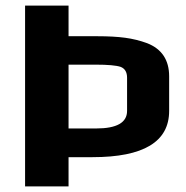

<svg xmlns="http://www.w3.org/2000/svg" viewBox="-20 -669 667 689"><path d="M70 -649H226V-539H330Q388 -539 429 -533.5Q470 -528 508 -514Q587 -483 587 -395V-271Q587 -105 312 -105H226V0H70ZM325 -208Q436 -208 436 -271V-390Q436 -420 413 -429Q389 -437 323 -437H226V-208Z"/></svg>

Font: Play
Style: Bold
Weight: 700
Designer: Jonas Hecksher (Cyrillic expansion: Cyreal)
Foundry: Jonas Hecksher, Playtype, e-types AS
Version: Version 2.101; ttfautohint (v1.5.65-e2d9)